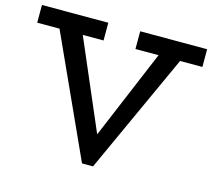

<svg xmlns="http://www.w3.org/2000/svg" viewBox="-101 -807 1041 942"><g transform="rotate(15 419.5 -336.0)"><path d="M337 -686V-596H0V-686ZM839 -686V-596H499V-686ZM391 14 80 -669H200L426 -143L647 -669H759L447 14Z"/></g></svg>

Font: BioRhyme Medium
Style: Regular
Weight: 500
Designer: Aoife Mooney
Foundry: Aoife Mooney Type
Version: Version 1.600;gftools[0.9.33]